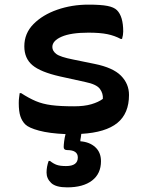

<svg xmlns="http://www.w3.org/2000/svg" viewBox="-20 -568 640 829"><path d="M300 -109Q344 -109 374.5 -118Q405 -127 424 -141Q426 -164 411.5 -184Q397 -204 348 -214L239 -238Q155 -257 120 -286.5Q85 -316 85 -368Q85 -424 124.5 -464Q164 -504 227 -526Q290 -548 362 -548Q415 -548 443.5 -542.5Q472 -537 485 -524Q512 -497 512 -432Q512 -417 507 -400H501Q475 -414 443.5 -420.5Q412 -427 362 -427Q286 -427 246 -409.5Q206 -392 206 -365Q206 -348 223 -335Q240 -322 296 -311L389 -292Q468 -276 502.5 -241Q537 -206 537 -158Q537 -78 486.5 -37Q436 4 331 10Q330 18 329 25Q328 32 327 36V42Q367 45 391.5 67.5Q416 90 416 128Q416 182 377.5 211.5Q339 241 270 241Q221 241 201 222Q181 203 181 177Q181 152 190 127H196Q211 139 225.5 144Q240 149 265 149Q316 149 316 112Q316 80 270 80Q255 80 255 67Q255 58 257 42Q259 26 263 11Q193 8 148.5 -4Q104 -16 89 -31Q75 -45 68 -66Q61 -87 61 -123Q61 -137 62.5 -147Q64 -157 65 -166H71Q105 -144 134.5 -131.5Q164 -119 202 -114Q240 -109 300 -109Z"/></svg>

Font: Recursive Mn Csl St SmB
Style: Regular
Weight: 600
Monospace: yes
Version: Version 1.079;hotconv 1.0.112;makeotfexe 2.5.65598; ttfautoh